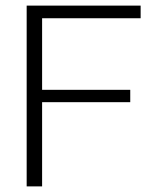

<svg xmlns="http://www.w3.org/2000/svg" viewBox="-20 -664 546 684"><path d="M75 0V-644H481V-599H130V-344H444V-300H130V0Z"/></svg>

Font: Kanit ExtraLight
Style: Regular
Weight: 275
Designer: Katatrad Team
Foundry: CadsonDemak
Version: Version 2.000; ttfautohint (v1.8.3)